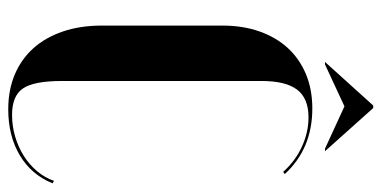

<svg xmlns="http://www.w3.org/2000/svg" viewBox="-244 -648 903 454"><g transform="rotate(90 207.0 -421.5)"><path d="M41 -497Q41 -545 55 -584.5Q69 -624 94.5 -651.5Q120 -679 156 -694Q192 -709 237 -709Q332 -709 392 -644L387 -640Q361 -669 327 -684.5Q293 -700 258 -700Q213 -700 192.5 -673Q172 -646 172 -589V-117Q172 -51 189.5 -25Q207 1 252 1Q279 1 304 -6.5Q329 -14 349.5 -27Q370 -40 385.5 -58.5Q401 -77 408 -98L414 -95Q394 -45 348 -17.5Q302 10 239 10Q193 10 156.5 -5.5Q120 -21 94.5 -49.5Q69 -78 55 -119Q41 -160 41 -211ZM230 -853H236L338 -739H332L232 -785L133 -739H127Z"/></g></svg>

Font: Moniqa Black Display
Style: Regular
Weight: 900
Designer: Rajesh Rajput
Foundry: Rajesh Rajput
Version: Version 1.000